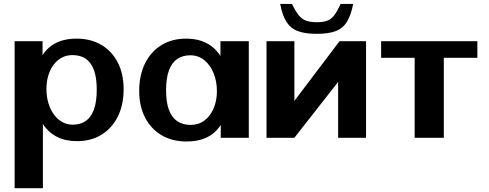

<svg xmlns="http://www.w3.org/2000/svg" viewBox="-20 -720 2552 1003"><path d="M56.4 263V-504.7H202.3V-297.6L161.9 -328.3Q182.2 -424.2 235.8 -471.2Q289.4 -518.2 379.8 -518.2Q454.4 -518.2 509.7 -485.4Q565 -452.6 595.4 -393.2Q625.8 -333.9 625.8 -253.7Q625.8 -172.6 595.6 -111.4Q565.3 -50.3 510.6 -16.4Q455.8 17.4 382.1 17.4Q322.9 17.4 278.6 -4.7Q234.2 -26.8 205.4 -70.5Q176.7 -114.1 164.6 -178.4L204.1 -209.9V263ZM360 -68.7Q400.7 -68.7 428.6 -88.4Q456.5 -108.2 471 -148.8Q485.4 -189.4 485.4 -251.1Q485.4 -297.8 477.2 -331.9Q469 -366.1 452.9 -388.3Q436.8 -410.6 412.9 -421.4Q389 -432.2 357.9 -432.2Q327.4 -432.2 302.5 -418.8Q277.6 -405.3 259.8 -381.4Q241.9 -357.4 232.3 -325.2Q222.6 -293 222.6 -255.3Q222.6 -216.1 232.6 -182.1Q242.6 -148.2 261 -122.8Q279.4 -97.3 304.4 -83Q329.4 -68.7 360 -68.7Z M954.6 19.2Q879.7 19.2 824.1 -13.7Q768.4 -46.6 737.8 -106.1Q707.2 -165.6 707.2 -245.4Q707.2 -327.3 737.6 -388.8Q768.1 -450.2 823.2 -484.2Q878.3 -518.2 952.2 -518.2Q1042 -518.2 1097.3 -468.5Q1152.6 -418.8 1170.9 -321.3L1131.6 -291.1V-504.7H1279.7V0H1132.9L1134.4 -205.4L1173.3 -170.9Q1160.1 -106.8 1131.6 -64.6Q1103.1 -22.4 1059.1 -1.6Q1015.2 19.2 954.6 19.2ZM976.4 -67.5Q1017.7 -67.5 1048.5 -90.9Q1079.3 -114.3 1096.2 -154.3Q1113.1 -194.3 1113.1 -243.9Q1113.1 -296.4 1095.4 -338.8Q1077.8 -381.2 1046.6 -406.2Q1015.4 -431.2 974.3 -431.2Q933.7 -431.2 905.2 -411.4Q876.7 -391.6 862.1 -351.1Q847.6 -310.6 847.6 -248.3Q847.6 -186.4 862.4 -146.3Q877.2 -106.2 906 -86.8Q934.8 -67.5 976.4 -67.5Z M1372.2 0V-504.7H1517.8V-157.3L1484.4 -148.8L1753.6 -504.7H1892.2V0H1746.4V-330.8L1790.3 -347.9L1517.5 0ZM1634.8 -543.2Q1574.2 -543.2 1536.1 -557.5Q1498 -571.8 1476.5 -605.8Q1454.9 -639.9 1443.7 -699.6H1505.3Q1523.6 -661.1 1540.5 -640.3Q1557.4 -619.6 1579.5 -611.8Q1601.6 -604 1634.8 -604Q1668.6 -604 1689.5 -611.8Q1710.4 -619.6 1726.1 -640.3Q1741.8 -661.1 1759.7 -699.6H1825.1Q1813.3 -639.9 1792.2 -605.8Q1771.1 -571.8 1733.6 -557.5Q1696 -543.2 1634.8 -543.2Z M2146.2 0V-490.8L2276.5 -418.2H1971V-504.7H2473.7V-418.2H2168.2L2298.5 -490.8V0Z"/></svg>

Font: Russolo 10pt ExtraLight
Style: Regular
Weight: 200
Designer: Micah Stupak-Hahn
Version: Version 1.000